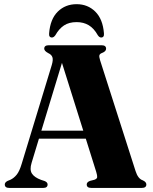

<svg xmlns="http://www.w3.org/2000/svg" viewBox="-20 -922 750 942"><path d="M213.5 -17Q213.5 0 192 0H25.5Q3.5 0 3.5 -17Q3.5 -27.5 17.5 -34.5L31 -40Q48 -48 61.8 -64.8Q75.5 -81.5 86.5 -118.5L234 -603Q241.5 -628 237.2 -641Q233 -654 216.5 -661.5Q197 -672 197 -683Q197 -700 219 -700H478.5Q500.5 -700 500.5 -683Q500.5 -670 481.5 -662.5Q470 -658.5 467.8 -651.2Q465.5 -644 471 -626.5L645 -83Q657 -45 680 -37.5Q698 -29.5 698 -17Q698 0 675.5 0H428Q405.5 0 405.5 -17Q405.5 -28.5 421.5 -34.5L443 -40Q456 -44.5 456.8 -52.8Q457.5 -61 452 -79L401 -241.5H171L135 -123Q124.5 -89 136.8 -70.2Q149 -51.5 181.5 -39.5L198.5 -34Q213.5 -28 213.5 -17ZM183 -281H388.5L284 -613.5ZM356 -813.5Q318.5 -813.5 294 -797.2Q269.5 -781 251.5 -749Q243.5 -738 235 -738Q219 -738 221 -758.5Q226.5 -828.5 263.5 -865Q300.5 -901.5 356 -901.5Q410.5 -901.5 447.5 -865Q484.5 -828.5 490 -758.5Q492 -738 476 -738Q467.5 -738 460 -749Q441 -783 415.5 -798.2Q390 -813.5 356 -813.5Z"/></svg>

Font: Fraunces 72pt S000
Style: Bold
Weight: 700
Version: Version 1.000; ttfautohint (v1.8.3)